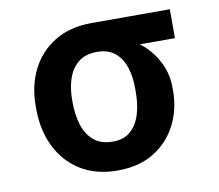

<svg xmlns="http://www.w3.org/2000/svg" viewBox="-65 -604 787 690"><g transform="rotate(-10 328.5 -259.0)"><path d="M61.1 -258.5V-269.9Q61.1 -343.4 90.4 -401.8Q119.7 -460.2 175.6 -494.3Q231.5 -528.4 311.1 -528.4Q323.9 -523.4 335.4 -509.8Q346.9 -496.1 363.6 -480.6Q380.3 -465.2 408.4 -455.6Q448.9 -441.4 482.6 -411.2Q516.3 -381 536.6 -339.3Q556.8 -297.6 556.8 -248.6V-238.6Q556.8 -170.8 528.2 -114.3Q499.6 -57.9 445 -24Q390.3 9.9 312.5 9.9Q232.2 9.9 176.1 -25.4Q120 -60.7 90.6 -121.4Q61.1 -182.2 61.1 -258.5ZM193.9 -269.9V-258.5Q193.9 -213.8 205.4 -176.8Q217 -139.9 243.1 -117.7Q269.2 -95.5 312.5 -95.5Q353.3 -95.5 377.8 -117.7Q402.3 -139.9 413.4 -176.8Q424.4 -213.8 424 -258.5V-269.9Q424.4 -311.1 413.4 -345.9Q402.3 -380.7 377.5 -401.8Q352.6 -422.9 311.1 -422.9Q268.8 -422.9 243.1 -401.8Q217.3 -380.7 205.6 -345.9Q193.9 -311.1 193.9 -269.9ZM596.2 -528.4V-422.9H311.1V-528.4Z"/></g></svg>

Font: InterMG SemiBold
Style: Regular
Weight: 600
Designer: Rasmus Andersson
Foundry: rsms
Version: Version 3.019;December 26, 2023;FontCreator 15.0.0.2955 64-b